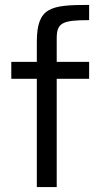

<svg xmlns="http://www.w3.org/2000/svg" viewBox="-20 -762 412 782"><path d="M130 -441V0H211V-441H343V-510H211V-605C211 -669 233 -680 343 -680V-742C186 -742 130 -733 130 -591V-510H26V-441Z"/></svg>

Font: Saira UNSAM
Style: Regular
Weight: 400
Designer: Hector Gatti with collaboration of the Omnibus-Type team
Foundry: Omnibus-Type
Version: Version 0.072;PS 000.072;hotconv 1.0.88;makeotf.lib2.5.64775